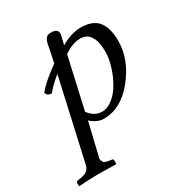

<svg xmlns="http://www.w3.org/2000/svg" viewBox="-193 -601 876 950"><g transform="rotate(-30 245.0 -126.5)"><path d="M266.1 -403.8Q324.7 -439 380.9 -439Q417 -439 442.9 -427.7Q468.8 -416.5 482.7 -395.3Q496.6 -374 502.7 -348.1Q508.8 -322.3 508.8 -289.1Q508.8 -181.6 428.2 -83Q352.5 9.8 254.9 9.8Q234.4 9.8 214.6 0Q194.8 -9.8 182.1 -22.9L138.2 161.1Q134.8 170.9 137.2 178.2Q139.6 185.5 142.1 189.7Q144.5 193.8 150.6 196.5Q156.7 199.2 160.9 200.2Q165 201.2 170.9 202.1L189.9 205.1Q195.8 206.5 195.8 212.9V232.9L193.8 234.9Q126 232.9 86.9 232.9Q70.8 232.9 44.9 234.1Q19 235.4 1 236.3L-17.1 237.8L-19 235.8V216.8Q-19 210.9 -8.8 209L9.8 206.1Q34.2 202.1 46.1 192.1Q58.1 182.1 63 161.1L166 -297.9Q116.2 -256.8 94.2 -228Q68.8 -228 63 -249Q82.5 -273.4 109.4 -296.6Q136.2 -319.8 178.2 -350.1L190.9 -409.2Q192.4 -416 194.3 -428.2L198.2 -447.3Q199.2 -454.6 202.6 -464.1Q206.1 -473.6 210 -478.8Q213.9 -483.9 220.7 -487.5Q227.5 -491.2 236.8 -491.2Q259.8 -491.2 269.3 -484.4Q278.8 -477.5 278.8 -463.9Q278.8 -458.5 276.4 -447.8L270.5 -423.8Q267.6 -410.6 266.1 -403.8ZM426.8 -272.9Q426.8 -393.1 349.1 -393.1Q331.5 -393.1 313.2 -387.2Q294.9 -381.3 283.9 -375.2Q272.9 -369.1 256.8 -358.9L190.9 -66.9Q221.7 -24.9 265.1 -24.9Q293 -24.9 320.8 -44.9Q348.6 -64.5 369.1 -96.7Q396.5 -139.6 411.6 -187.5Q426.8 -235.4 426.8 -272.9Z"/></g></svg>

Font: Linux Libertine G
Style: Italic
Weight: 400
Italic angle: -12°
Designer: Philipp H. Poll
Foundry: Philipp H. Poll
Version: Version 5.1.3